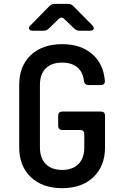

<svg xmlns="http://www.w3.org/2000/svg" viewBox="-20 -970 640 1000"><path d="M304 10Q201 10 140.5 -47.5Q80 -105 80 -203V-527Q80 -626 140.5 -683Q201 -740 304 -740Q400 -740 459.5 -689Q519 -638 526 -550Q528 -527 504 -527H441Q420 -527 417 -549Q412 -595 382.5 -619.5Q353 -644 304 -644Q249 -644 218.5 -614Q188 -584 188 -528V-203Q188 -146 218.5 -115.5Q249 -85 304 -85Q358 -85 388.5 -115.5Q419 -146 419 -203V-271Q419 -293 397 -293H305Q283 -293 283 -316V-367Q283 -389 305 -389H505Q527 -389 527 -367V-203Q527 -105 466.5 -47.5Q406 10 304 10ZM151 -810Q136 -810 132 -818.5Q128 -827 139 -838L238 -939Q250 -950 265 -950H334Q350 -950 361 -939L461 -838Q471 -827 467.5 -818.5Q464 -810 449 -810H394Q378 -810 367 -821L315 -871Q300 -886 284 -870L235 -822Q223 -810 208 -810Z"/></svg>

Font: Pitagon Sans Mono SemiBold
Style: Regular
Weight: 600
Monospace: yes
Designer: Travis Tran
Foundry: Pitagon
Version: Version 1.001; ttfautohint (v1.8.4.7-5d5b);gftools[0.9.26]